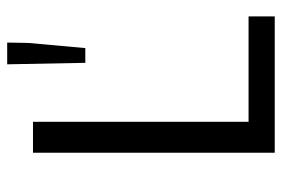

<svg xmlns="http://www.w3.org/2000/svg" viewBox="-142 -624 766 521"><g transform="rotate(-90 240.5 -363.0)"><path d="M87 0V-656H171V-71H457V0ZM327 -726H386L385 -669L371 -514H331Z"/></g></svg>

Font: RibengUni
Style: Regular
Weight: 400
Designer: (1) Dr. Andrew Glass (Program Manager at Microsoft Corporation)
(2) Bivuti Chakma (Suz Moriz)
(3) Paul D. Hunt (Adobe Co
Foundry: Bivuti Chakma and Jyoti Chakma
Version: Version 1.2020